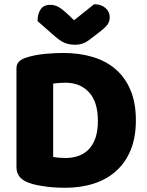

<svg xmlns="http://www.w3.org/2000/svg" viewBox="-20 -874 699 910"><path d="M288 16Q271 16 249 15Q227 14 203.5 11Q180 8 156.5 3.5Q133 -1 113 -9Q58 -30 58 -82V-549Q58 -570 69.5 -581.5Q81 -593 101 -600Q144 -614 192 -618.5Q240 -623 278 -623Q356 -623 419.5 -604Q483 -585 528.5 -545.5Q574 -506 599 -446Q624 -386 624 -304Q624 -224 600 -164.5Q576 -105 531.5 -64.5Q487 -24 425 -4Q363 16 288 16ZM232 -130Q243 -128 259 -126.5Q275 -125 289 -125Q323 -125 351.5 -135Q380 -145 400.5 -166Q421 -187 432.5 -220.5Q444 -254 444 -301Q444 -391 402 -436.5Q360 -482 290 -482Q276 -482 261.5 -481Q247 -480 232 -478ZM331 -778 426 -854Q459 -854 479.5 -836.5Q500 -819 500 -793Q500 -773 490.5 -759Q481 -745 454 -724L399 -682Q387 -673 371 -667.5Q355 -662 335 -662Q308 -662 286.5 -671Q265 -680 239 -703L158 -774Q158 -808 172.5 -829.5Q187 -851 218 -851Q238 -851 255.5 -842Q273 -833 305 -803Z"/></svg>

Font: Baloo Paaji
Style: Regular
Weight: 400
Designer: Shuchita Grover and Ek Type
Foundry: Ek Type
Version: Version 1.443;PS 1.000;hotconv 16.6.51;makeotf.lib2.5.65220;